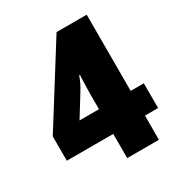

<svg xmlns="http://www.w3.org/2000/svg" viewBox="-169 -832 891 949"><g transform="rotate(-30 276.5 -357.0)"><path d="M538 -138H463V0H282V-138H17V-277L291 -714H463V-279H538ZM282 -368Q282 -376 282.5 -393Q283 -410 283.5 -428Q284 -446 284.5 -459Q285 -472 286 -473H281Q273 -451 265.5 -435.5Q258 -420 247 -402L171 -279H282Z"/></g></svg>

Font: Noto Sans Myanmar SemiCondensed Black
Style: Regular
Weight: 900
Width: 4
Designer: Monotype Design Team
Foundry: Monotype Imaging Inc.
Version: Version 2.107; ttfautohint (v1.8.4.7-5d5b)